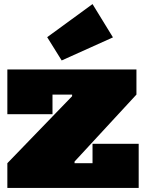

<svg xmlns="http://www.w3.org/2000/svg" viewBox="-20 -920 706 940"><path d="M16 -121 333 -449V-482L648 -457L345 -129V-93ZM648 -580V-457H237V-361H16V-580ZM433 -216H659V0H16V-121H433ZM433 -900 533 -737 282 -624 211 -738Z"/></svg>

Font: Hepta Slab Black
Style: Regular
Weight: 900
Designer: Michael LaGattuta
Foundry: Michael LaGattuta
Version: Version 1.102